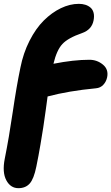

<svg xmlns="http://www.w3.org/2000/svg" viewBox="-26 -757 585 1009"><path d="M70.8 231.9Q29.3 231.9 7.1 190.2Q-15.1 148.4 -1 77.1Q21 -32.2 41 -168.5Q61 -304.7 81.1 -400.9Q96.2 -478 129.2 -542.7Q162.1 -607.4 204.1 -649.2Q246.1 -690.9 293.7 -713.9Q341.3 -736.8 388.2 -736.8Q407.2 -736.8 422.6 -731.9Q438 -727.1 449.7 -717Q461.4 -707 465.8 -689.9Q470.2 -672.9 465.8 -649.9Q456.5 -601.1 404.8 -583Q331.5 -557.6 301.8 -525.6Q272 -493.7 254.9 -421.9Q361.3 -442.9 443.8 -442.9Q483.9 -442.9 514.6 -417.7Q545.4 -392.6 537.1 -351.1Q532.2 -327.6 516.8 -311.3Q501.5 -294.9 478 -293Q334 -279.3 224.1 -250Q221.7 -231.4 214.1 -176.3Q206.5 -121.1 201.4 -87.9Q196.3 -54.7 186.5 3.2Q176.8 61 165 118.2Q151.9 183.1 130.1 207.5Q108.4 231.9 70.8 231.9Z"/></svg>

Font: Shantell Sans Irregular Bouncy
Style: Italic
Weight: 800
Italic angle: -11.31°
Designer: Stephen Nixon, Anya Danilova, Shantell Martin
Foundry: Arrow Type
Version: Version 1.006;[9816181b4]